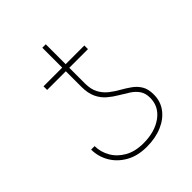

<svg xmlns="http://www.w3.org/2000/svg" viewBox="-188 -761 880 880"><g transform="rotate(-45 252.0 -321.0)"><path d="M421.9 -139.6Q421.9 -169.4 408.4 -188.7Q395 -208 373.5 -221.9Q352.1 -235.8 328.1 -249.8Q304.2 -263.7 282.7 -282Q261.2 -300.3 247.8 -328.1Q234.4 -356 234.4 -398.4V-651.4H256.8V-398.4Q256.8 -359.4 270.5 -334.2Q284.2 -309.1 305.7 -292.2Q327.1 -275.4 351.1 -262Q375 -248.5 396.2 -233.4Q417.5 -218.3 430.9 -196.3Q444.3 -174.3 444.3 -139.6Q444.8 -95.2 420.2 -61.8Q395.5 -28.3 352.1 -9.8Q308.6 8.8 252 8.8Q192.9 8.8 150.4 -15.4Q107.9 -39.6 85.2 -78.9Q62.5 -118.2 62.5 -163.1H85Q85.4 -124.5 105 -90.3Q124.5 -56.2 161.9 -34.9Q199.2 -13.7 252.9 -13.7Q327.1 -13.7 374.5 -48.3Q421.9 -83 421.9 -139.6ZM377.9 -522.5V-499H113.3V-522.5Z"/></g></svg>

Font: Inter Tight Thin
Style: Regular
Weight: 250
Designer: Rasmus Andersson
Foundry: rsms
Version: Version 3.004